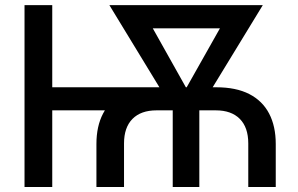

<svg xmlns="http://www.w3.org/2000/svg" viewBox="-20 -748 1193 768"><path d="M365.7 0V-171.9Q365.7 -243.2 392.3 -293.9Q418.9 -344.7 472.2 -371.8Q525.4 -398.9 604.5 -398.9H844.7Q924.3 -398.9 977.1 -371.8Q1029.8 -344.7 1056.4 -293.9Q1083 -243.2 1083 -171.9V0H973.1V-174.3Q973.1 -238.3 939.2 -272.5Q905.3 -306.6 843.3 -306.6H606Q543.9 -306.6 510 -272.5Q476.1 -238.3 476.1 -174.3V0ZM78.1 0V-727.5H189V0ZM164.6 -306.6V-398.9H626V-306.6ZM670.9 0V-367.7H777.3V0ZM681.6 -293.9 417.5 -727.5H539.1L754.9 -342.8L741.2 -293.9ZM707 -293.9 697.3 -346.7 912.1 -727.5H1031.2L766.6 -293.9ZM499 -634.8V-727.5H944.3V-634.8Z"/></svg>

Font: Inter 17pt Medium
Style: Regular
Weight: 500
Version: Version 4.001;git-66647c0bb